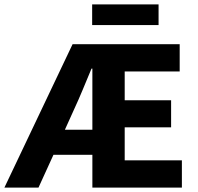

<svg xmlns="http://www.w3.org/2000/svg" viewBox="-34 -853 899 873"><path d="M303 -356 261 -263H386V-541H382Q362 -493 342.5 -446Q323 -399 303 -356ZM-14 0 296 -652H783V-528H533V-397H744V-274H533V-124H793V0H386V-149H209L141 0ZM385 -739V-833H687V-739Z"/></svg>

Font: Font
Style: ¶
Weight: 700
Designer: Paul D. Hunt
Foundry: Adobe Systems Incorporated
Version: Version 3.000